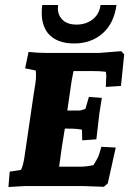

<svg xmlns="http://www.w3.org/2000/svg" viewBox="-20 -749 521 773"><path d="M276 -463Q267 -418 267 -414L251 -304H297Q308 -304 324 -311L338 -359L390 -355Q382 -307 380 -292L368 -188L311 -184L310 -227Q286 -231 270 -231H258Q241 -232 241 -231L229 -157L218 -78H303Q328 -78 356 -84Q366 -99 376 -119Q383 -139 388 -158L446 -155L414 -11L398 3Q329 0 313 0H82L14 4L19 -58L64 -65Q74 -80 81 -134L115 -366Q125 -422 125 -440.5Q125 -459 124 -465L81 -474L95 -540Q128 -536 162 -536H381L468 -543L480 -530L467 -403L406 -399L408 -446Q407 -447 407 -452.5Q407 -458 406 -460Q385 -463 348 -463ZM174 -614Q148 -646 148 -697Q148 -712 150 -729H214Q213 -722 213 -715Q213 -688 232 -669Q251 -650 288.5 -650Q326 -650 353 -671Q380 -692 385 -729H449Q439 -655 393 -614.5Q347 -574 278 -574Q209 -574 174 -614Z"/></svg>

Font: Andada SC
Style: Bold Italic
Weight: 700
Italic angle: -8.29999°
Designer: Carolina Giovagnoli
Foundry: Carolina Giovagnoli
Version: Version 1.003